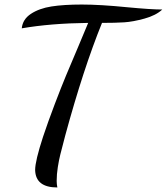

<svg xmlns="http://www.w3.org/2000/svg" viewBox="-20 -740 736 847"><path d="M76 -615Q80 -655 116.5 -679Q153 -703 207 -711.5Q261 -720 341 -720Q422 -720 542 -708Q647 -698 696 -698Q668 -672 617.5 -658Q567 -644 528 -641.5Q489 -639 430 -639Q348 -437 268 -143Q252 -82 246 -58Q240 -34 235 -2.5Q230 29 230 58Q230 72 233 87Q137 87 135 10Q135 -30 170 -137Q192 -203 221.5 -280.5Q251 -358 271 -406Q291 -454 325.5 -535Q360 -616 369 -639Q203 -637 76 -615Z"/></svg>

Font: Dancing Script
Style: Bold
Weight: 700
Designer: Pablo Impallari
Foundry: Pablo Impallari. www.impallari.com Igino Marini. www.ikern.com
Version: Version 1.002